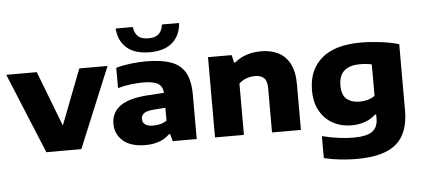

<svg xmlns="http://www.w3.org/2000/svg" viewBox="-63 -937 2870 1307"><g transform="rotate(-5 1372.0 -284.0)"><path d="M223.5 0 -2.5 -548.5H206L351 -171L496.5 -548.5H689.5L462.5 0Z M902.5 10.5Q799 10.5 747 -36Q695 -82.5 695 -152Q695 -230 757.5 -274.5Q820 -319 958 -326.5L1056.5 -333Q1052.5 -379 1020.8 -397.2Q989 -415.5 916.5 -415.5Q881.5 -415.5 835 -409.8Q788.5 -404 747.5 -392V-531Q796 -544.5 850.8 -550.8Q905.5 -557 951.5 -557Q1056.5 -557 1122.8 -533.2Q1189 -509.5 1220 -453.8Q1251 -398 1251 -301V0H1087L1074 -49H1065Q1035.5 -18.5 993.2 -4Q951 10.5 902.5 10.5ZM891 -168.5Q891 -145 909.2 -131Q927.5 -117 965.5 -117Q988.5 -117 1012.8 -123Q1037 -129 1057 -143V-230.5L977 -225Q929 -221 910 -206.8Q891 -192.5 891 -168.5ZM983.5 -616.5Q881 -616.5 826.5 -665.5Q772 -714.5 767 -797.5H884Q888.5 -757.5 911.8 -734.5Q935 -711.5 983.5 -711.5Q1032.5 -711.5 1055.5 -734.5Q1078.5 -757.5 1083 -797.5H1200Q1195 -714 1140.5 -665.2Q1086 -616.5 983.5 -616.5Z M1376 0V-548.5H1537.5L1549.5 -497H1558.5Q1629.5 -557 1739.5 -557Q1805 -557 1855.5 -532Q1906 -507 1934.5 -452.8Q1963 -398.5 1963 -312V0H1765.5V-301.5Q1765.5 -353 1744 -372.8Q1722.5 -392.5 1682.5 -392.5Q1652 -392.5 1623 -381.8Q1594 -371 1573.5 -351V0Z M2328 230Q2271.5 230 2215.2 224.2Q2159 218.5 2101.5 204.5V54.5Q2160.5 69.5 2215.5 76.5Q2270.5 83.5 2313 83.5Q2407 83.5 2444.8 55Q2482.5 26.5 2482.5 -31.5V-59.5H2474Q2410.5 -1 2307.5 -1Q2240.5 -1 2184.8 -30.8Q2129 -60.5 2095.2 -118.8Q2061.5 -177 2061.5 -262.5Q2061.5 -400.5 2152 -478.8Q2242.5 -557 2420.5 -557Q2485 -557 2555.5 -548.2Q2626 -539.5 2680.5 -523V-70.5Q2680.5 86 2595 158Q2509.5 230 2328 230ZM2378 -157Q2405.5 -157 2433 -164.2Q2460.5 -171.5 2482.5 -187.5V-402Q2467 -406 2446.8 -408.2Q2426.5 -410.5 2403 -410.5Q2257 -410.5 2257 -278Q2257 -212 2290.5 -184.5Q2324 -157 2378 -157Z"/></g></svg>

Font: Encode Sans Expanded ExtraBold
Style: Regular
Weight: 800
Width: 7
Designer: Multiple Designers
Foundry: Impallari Type
Version: Version 3.000; ttfautohint (v1.8.3) -l 8 -r 50 -G 200 -x 14 